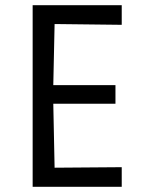

<svg xmlns="http://www.w3.org/2000/svg" viewBox="-20 -715 554 735"><path d="M105 0V-695H446V-620L189 -623L184 -389H422V-318H184L189 -73L446 -75V0Z"/></svg>

Font: Ruda
Style: Regular
Weight: 400
Designer: Mariela Monsalve, Angelina Sanchez
Foundry: Mariela Monsalve, Angelina Sanchez
Version: Version 1.002